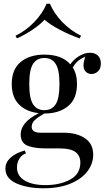

<svg xmlns="http://www.w3.org/2000/svg" viewBox="-20 -822 568 1030"><path d="M428 -472Q428 -492 438 -518Q412 -507 397 -493.5Q382 -480 370 -460Q393 -425 393 -371Q393 -292 345 -252.5Q297 -213 218 -213H217Q184 -194 167 -178Q150 -162 150 -142Q150 -110 198 -110H323Q391 -110 435.5 -80.5Q480 -51 480 8Q480 56 449 97Q418 138 358 163Q298 188 213 188Q126 188 67.5 161.5Q9 135 9 83Q9 49 36.5 24Q64 -1 113 -15L119 1Q97 8 84 29Q71 50 71 76Q71 122 112.5 146.5Q154 171 224 171Q301 171 356 141.5Q411 112 411 50Q411 14 385.5 -6Q360 -26 295 -26H221Q162 -26 126.5 -41Q91 -56 91 -101Q91 -132 113.5 -160Q136 -188 188 -215Q122 -222 82.5 -261Q43 -300 43 -371Q43 -450 91 -489.5Q139 -529 218 -529Q312 -529 357 -477Q376 -504 405 -521.5Q434 -539 463 -539Q489 -539 505 -524Q521 -509 521 -481Q521 -453 505.5 -439Q490 -425 471 -425Q453 -425 440.5 -437Q428 -449 428 -472ZM299 -371Q299 -448 278.5 -479.5Q258 -511 218 -511Q178 -511 157.5 -479.5Q137 -448 137 -371Q137 -294 157.5 -262.5Q178 -231 218 -231Q258 -231 278.5 -262.5Q299 -294 299 -371ZM415 -630 407 -616Q353 -635 301.5 -662Q250 -689 219 -716Q194 -689 153.5 -662Q113 -635 71 -616L63 -630Q120 -658 164.5 -704.5Q209 -751 230 -802H248Q269 -751 313.5 -704.5Q358 -658 415 -630Z"/></svg>

Font: Myanmar April Display
Style: Regular
Weight: 400
Designer: Khon Soe Zaw Thu
Foundry: Myanmar OS
Version: Version 2.50 April 12, 2019